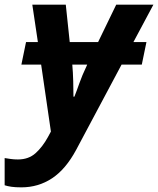

<svg xmlns="http://www.w3.org/2000/svg" viewBox="-89 -566 680 826"><path d="M-12 120Q34 120 64 93Q94 66 117 24L130 0L88 -288H3L23 -385H74L50 -546H194L211 -385H333L411 -546H571L485 -385H541L521 -288H434L239 78Q194 162 135 201Q76 240 3 240Q-23 240 -40 237.5Q-57 235 -69 231V114Q-56 116 -42.5 118Q-29 120 -12 120ZM227 -150H231Q241 -175 252.5 -208Q264 -241 284 -283L286 -288H222Q225 -255 226 -216.5Q227 -178 227 -150Z"/></svg>

Font: BC Sans
Style: Bold Italic
Weight: 700
Italic angle: -12°
Designer: Monotype Design Team
Province of B.C.
Foundry: Monotype Imaging Inc.
Version: Version 2.000;GOOG;noto-source:20170915:90ef993387c0